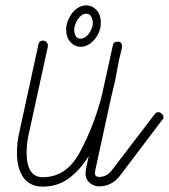

<svg xmlns="http://www.w3.org/2000/svg" viewBox="-20 -702 628 714"><path d="M555 -277Q561 -285 569 -285Q575 -285 581.5 -279Q588 -273 588 -266Q588 -260 583 -256L425 -47Q394 -9 349 -9Q329 -9 313.5 -22Q298 -35 298 -57Q298 -63 301 -80L310 -122Q279 -71 237 -39.5Q195 -8 139 -8Q91 -8 67 -42Q43 -76 43 -135Q43 -152 45 -170.5Q47 -189 52 -211L123 -537Q126 -551 139 -551Q148 -551 153 -545.5Q158 -540 158 -534V-529L87 -204Q79 -170 79 -135Q79 -43 139 -43Q229 -43 279 -140Q331 -238 359 -348L400 -535Q401 -542 406 -544.5Q411 -547 418 -547Q430 -547 432.5 -538Q435 -529 432 -518Q422 -481 415 -438.5Q408 -396 394 -343L336 -77Q333 -64 333 -59Q333 -50 337.5 -47Q342 -44 349 -44Q377 -44 396 -69ZM300 -682Q323 -682 339 -664.5Q355 -647 355 -618Q355 -600 348.5 -583.5Q342 -567 331 -554.5Q320 -542 307 -535Q294 -528 280 -528Q258 -528 242 -545.5Q226 -563 226 -592Q226 -609 232.5 -625Q239 -641 249 -654Q259 -667 272.5 -674.5Q286 -682 300 -682ZM300 -651Q291 -651 283 -645Q275 -639 269.5 -630.5Q264 -622 260 -611.5Q256 -601 256 -592Q256 -577 262 -567.5Q268 -558 280 -558Q287 -558 295 -562.5Q303 -567 309.5 -575.5Q316 -584 320.5 -595Q325 -606 325 -618Q325 -630 319 -640Q313 -650 304 -651Z"/></svg>

Font: Gruenewald VA
Style: Regular
Weight: 400
Designer: Peter Wiegel
Foundry: Peter Wiegel, nach dem Schriftentwurf von Dr. H. Gr¸newald
Version: Version 0.007